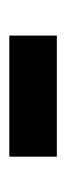

<svg xmlns="http://www.w3.org/2000/svg" viewBox="111 -483 140 402"><g transform="rotate(-90 181.0 -282.0)"><path d="M54 -233V-332.5H307.5V-233Z"/></g></svg>

Font: Encode Sans SC Condensed SemiBold
Style: Regular
Weight: 600
Width: 3
Designer: Multiple Designers
Foundry: Impallari Type
Version: Version 3.002